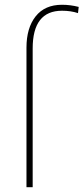

<svg xmlns="http://www.w3.org/2000/svg" viewBox="-20 -785 350 805"><path d="M117 -582V0H91V-585Q91 -668 129.5 -716.5Q168 -765 240 -765Q275 -765 310 -756L307 -730Q277 -740 240 -740Q117 -740 117 -582Z"/></svg>

Font: Noto Sans UI Thin
Style: Regular
Weight: 250
Designer: Monotype Design Team
Foundry: Monotype Imaging Inc.
Version: Version 1.001